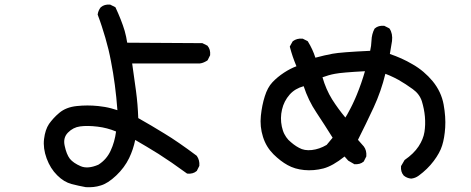

<svg xmlns="http://www.w3.org/2000/svg" viewBox="-20 -770 2040 832"><path d="M351.6 41Q319.8 35.2 289.6 27.3Q273.4 22.9 258.1 13.7Q242.7 4.4 228 -10.3Q198.2 -39.6 182.1 -83.5Q166 -127.4 170.9 -167.7Q175.8 -208 192.4 -232.9Q200.7 -244.6 211.7 -256.8Q222.7 -269 236.8 -280.8Q266.1 -305.7 313 -310.5Q358.4 -315.4 405.8 -310.5Q419.9 -309.1 434.1 -306.6Q448.2 -304.2 461.9 -300.5Q475.6 -296.9 488.8 -292.5Q480.5 -404.8 460.9 -504.4Q456.1 -530.3 450 -555.7Q443.8 -581.1 436.5 -606.2Q429.2 -631.3 421.1 -656Q413.1 -680.7 403.8 -705.1L403.3 -706.5V-707.5Q405.8 -725.1 416.5 -738.3L417 -738.8Q432.6 -752 456.5 -750H457.5L458.5 -749.5L478 -739.7L480 -738.8L481 -736.8Q486.8 -724.6 492.2 -711.9Q497.6 -699.2 502.7 -686.5Q507.8 -673.8 512.2 -661.1Q516.6 -648.9 520.3 -636.2Q523.9 -623.5 526.6 -610.6Q529.3 -597.7 531.2 -585L855.5 -583H856.9L857.9 -582.5L877.4 -572.8L878.9 -572.3L879.4 -571.3Q886.2 -563.5 888.9 -553.5Q891.6 -543.5 890.6 -531.7V-530.8L890.1 -529.8L880.4 -510.3L879.4 -508.8L878.4 -507.8Q875.5 -505.9 872.3 -504.2Q869.1 -502.4 866 -501Q862.8 -499.5 859.6 -498.3Q856.4 -497.1 853 -496.3Q849.6 -495.6 846.2 -495.1H845.7H552.7Q562 -432.1 569.3 -376Q573.2 -346.7 575.7 -317.1Q578.1 -287.6 579.1 -258.3Q636.2 -226.1 692.4 -191.4Q721.7 -173.8 756.3 -149.9Q791 -126 831.5 -95.7L832.5 -94.7L833 -94.2Q845.7 -75.7 843.8 -52.2V-51.3L843.3 -50.3L833.5 -30.8L833 -29.3L832 -28.8Q824.2 -22 814.2 -19.3Q804.2 -16.6 792.5 -17.6H791L789.6 -18.6Q720.2 -69.3 667 -103Q616.7 -134.3 565.9 -163.6Q557.6 -122.6 539.6 -85Q519.5 -43.5 483.4 -9.3Q447.3 24.9 416.5 33.7Q401.4 38.6 385.3 40.3Q369.1 42 352.1 41ZM406.2 -56.2Q441.9 -78.6 459.5 -117.2Q477.1 -154.8 482.9 -200.2Q444.3 -216.3 402.8 -221.2Q358.4 -226.6 327.1 -222.2Q296.9 -218.3 274.4 -195.3Q252.4 -172.9 260.3 -138.2Q268.1 -101.1 282.7 -82Q297.9 -63.5 329.6 -49.8Q360.4 -36.6 406.2 -56.2Z M1761.2 3.9Q1742.7 2 1729.5 -9.3L1729 -9.8Q1715.8 -25.4 1717.8 -49.3V-50.8L1718.8 -51.8L1732.4 -75.2L1732.9 -76.2L1733.9 -77.1Q1772.9 -104 1793.9 -135.7Q1804.2 -151.4 1810.5 -167Q1816.9 -182.6 1819.3 -198.2Q1824.2 -229.5 1821.3 -264.2Q1819.8 -281.2 1816.4 -298.1Q1813 -314.9 1808.1 -331.1Q1797.9 -362.8 1768.6 -383.8Q1737.8 -406.2 1707 -423.8Q1697.8 -428.7 1688.2 -433.6Q1678.7 -438.5 1668.9 -442.6Q1659.2 -446.8 1649.9 -450.2Q1631.8 -375 1599.1 -304.2Q1565.9 -232.9 1531.2 -164.1L1556.2 -135.7L1556.6 -135.3Q1569.3 -118.2 1567.4 -93.3V-92.3L1566.9 -91.3L1557.1 -71.8L1556.6 -70.3L1555.7 -69.8Q1547.9 -63 1537.8 -60.3Q1527.8 -57.6 1516.1 -58.6H1514.6L1513.7 -59.6L1490.2 -73.2L1489.3 -73.7L1488.8 -74.2L1473.1 -91.8Q1421.9 -50.8 1381.3 -40Q1339.4 -29.3 1298.3 -33.2Q1277.8 -35.2 1259.8 -40.5Q1241.7 -45.9 1226.1 -54.7Q1195.8 -71.3 1165 -101.6Q1149.4 -117.2 1137.9 -136Q1126.5 -154.8 1119.6 -176.8Q1105.5 -221.2 1110.4 -268.1Q1115.2 -314.5 1127.4 -352.5Q1133.3 -371.6 1141.6 -387Q1149.9 -402.3 1160.6 -413.6Q1181.6 -436 1211.4 -455.6Q1238.3 -473.1 1264.6 -482.9Q1255.4 -504.9 1248.5 -525.1Q1241.7 -545.4 1236.3 -565.9L1235.8 -568.4L1236.8 -570.3L1247.6 -589.8L1248.5 -590.8L1249.5 -591.8Q1266.6 -604.5 1290.5 -602.5H1291.5L1292.5 -602.1L1312 -592.3L1313.5 -591.3L1314.5 -589.8Q1335 -556.6 1346.7 -520Q1386.7 -530.8 1420.9 -537.1Q1456.5 -543.9 1584 -549.8Q1588.9 -570.8 1589.8 -594.2Q1590.8 -622.6 1603 -645.5L1604 -646.5L1604.5 -647Q1612.3 -653.8 1622.3 -656.5Q1632.3 -659.2 1644 -658.2H1645L1646 -657.7L1665.5 -647.9L1667 -647L1668 -646Q1682.6 -624.5 1678.7 -591.8L1669.4 -536.1Q1695.3 -527.3 1719.7 -516.4Q1744.1 -505.4 1768.1 -491.2Q1793 -477.1 1814.9 -458.5Q1836.9 -439.9 1855 -418Q1892.1 -372.6 1902.3 -317.4Q1912.1 -263.2 1909.2 -217.5Q1906.2 -171.9 1896 -139.6Q1891.1 -123.5 1881.8 -106.7Q1872.6 -89.8 1859.4 -72.3Q1832.5 -36.6 1794.4 -8.8Q1779.8 2 1762.2 3.9H1761.7ZM1395.5 -142.1 1421.4 -173.3Q1387.2 -228 1351.6 -281.7Q1333.5 -308.6 1319.6 -337.4Q1305.7 -366.2 1295.9 -396.5Q1258.3 -386.2 1235.4 -360.4Q1210.4 -332 1202.1 -295.4Q1193.4 -258.8 1201.2 -221.7Q1203.1 -212.9 1205.8 -204.6Q1208.5 -196.3 1212.2 -189.2Q1215.8 -182.1 1220.2 -175.8Q1224.6 -169.4 1229.5 -164.1Q1240.7 -153.3 1252.2 -144.5Q1263.7 -135.7 1275.9 -129.4Q1298.8 -116.2 1331.3 -119.9Q1363.8 -123.5 1395.5 -142.1ZM1476.6 -260.7Q1481 -267.6 1484.9 -274.4Q1488.8 -281.2 1492.4 -288.3Q1496.1 -295.4 1499.8 -302.2Q1503.4 -309.1 1506.8 -316.2Q1510.3 -323.2 1513.4 -330.3Q1516.6 -337.4 1519.8 -344.5Q1522.9 -351.6 1525.9 -358.9Q1536.1 -383.8 1545.2 -409.9Q1554.2 -436 1561.5 -461.4Q1461.4 -456.1 1431.6 -450.2Q1418 -447.8 1404.1 -443.8Q1390.1 -439.9 1377.4 -435.1Q1392.6 -382.3 1418.9 -339.8Q1444.8 -298.8 1476.6 -260.7Z"/></svg>

Font: NaikaiFont
Style: SemiBold
Weight: 600
Version: Version 1.89